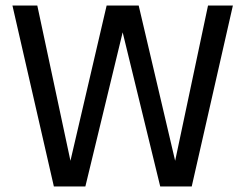

<svg xmlns="http://www.w3.org/2000/svg" viewBox="-20 -675 888 695"><path d="M674 0H560L424 -558L289 0H175L25 -655H115L235 -93L366 -655H482L614 -93L733 -655H823Z"/></svg>

Font: Ropa Sans
Style: Regular
Weight: 400
Designer: Botio Nikoltchev
Foundry: Botjo Nikoltchev
Version: Version 1.002